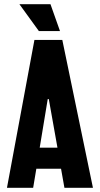

<svg xmlns="http://www.w3.org/2000/svg" viewBox="-20 -889 473 909"><path d="M143 -700 13 0H137L152 -90H269L285 0H420L275 -700ZM72 -869 164 -742H264L219 -869ZM168 -190 206 -420H211L252 -190Z"/></svg>

Font: Jakob Semi-Condensed
Style: Regular
Weight: 400
Width: 4
Designer: Alan Madić
Foundry: X Cicéro
Version: Version 1.000;Glyphs 3.1.2 (3151)